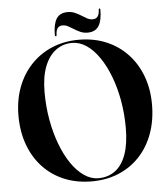

<svg xmlns="http://www.w3.org/2000/svg" viewBox="-58 -910 851 972"><g transform="rotate(-5 367.5 -424.0)"><path d="M365 -710Q441.5 -710 504.2 -683.8Q567 -657.5 612.2 -609.5Q657.5 -561.5 682 -496Q706.5 -430.5 706.5 -352.5Q706.5 -271 682.2 -204.2Q658 -137.5 613 -89.5Q568 -41.5 506.2 -15.8Q444.5 10 370 10Q293 10 230.2 -16Q167.5 -42 122.2 -90.2Q77 -138.5 52.5 -205.2Q28 -272 28 -353Q28 -432.5 52.8 -498Q77.5 -563.5 122.8 -611Q168 -658.5 229.5 -684.2Q291 -710 365 -710ZM564 -245.5Q564 -318 552 -384.8Q540 -451.5 518.2 -508.2Q496.5 -565 467.2 -607.5Q438 -650 403.2 -673.5Q368.5 -697 330.5 -697Q283 -697 246.8 -669.8Q210.5 -642.5 190.2 -589.8Q170 -537 170 -460Q170 -387 182.2 -319.2Q194.5 -251.5 216.2 -194Q238 -136.5 267.2 -93.8Q296.5 -51 331.5 -27Q366.5 -3 404.5 -3Q453.5 -3 489.5 -29.8Q525.5 -56.5 544.8 -110.5Q564 -164.5 564 -245.5ZM413.5 -742Q394 -742 377.8 -749Q361.5 -756 346.8 -765.5Q332 -775 318.2 -782.2Q304.5 -789.5 290 -789.5Q256.5 -789.5 256 -744.5Q256 -738 251.5 -738Q247 -738 247 -744.5Q247 -799 264.2 -826.8Q281.5 -854.5 321.5 -854.5Q341 -854.5 357.5 -847.5Q374 -840.5 388.8 -831Q403.5 -821.5 417.2 -814.2Q431 -807 445 -807Q478.5 -807 479.5 -852Q479.5 -858.5 483.5 -858.5Q488 -858.5 488 -852Q488 -798 470.8 -770Q453.5 -742 413.5 -742Z"/></g></svg>

Font: Fraunces 120pt SemiBold
Style: Regular
Weight: 600
Version: Version 1.000;[b76b70a41]